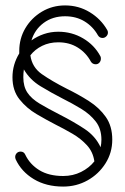

<svg xmlns="http://www.w3.org/2000/svg" viewBox="-20 -684 460 708"><path d="M38 -96Q36 -101 36 -105Q36 -113 41.5 -119Q47 -125 56 -125Q68 -125 73 -114Q90 -78 125 -56.5Q160 -35 213 -35Q249 -35 279 -50Q309 -65 328 -89Q323 -124 300.5 -148.5Q278 -173 247 -191Q216 -209 184 -225Q151 -242 114.5 -263.5Q78 -285 52 -317.5Q26 -350 26 -399Q26 -446 51 -487Q51 -491 51 -496Q51 -542 73.5 -580Q96 -618 134.5 -641Q173 -664 220 -664Q270 -664 311 -639Q352 -614 375 -574Q378 -570 378 -564Q378 -556 372 -550Q366 -544 358 -544Q347 -544 341 -554Q323 -586 292 -605Q261 -624 220 -624Q174 -624 141 -599.5Q108 -575 96 -535Q117 -550 142 -558.5Q167 -567 195 -567Q245 -567 286.5 -542.5Q328 -518 350 -477Q352 -474 352 -468Q352 -459 346.5 -453Q341 -447 333 -447Q321 -447 315 -457Q298 -489 267 -508.5Q236 -528 195 -528Q162 -528 135.5 -515Q109 -502 92 -480Q98 -436 134.5 -410.5Q171 -385 226 -357Q269 -336 307.5 -311.5Q346 -287 370 -253Q394 -219 394 -169Q394 -121 369 -81.5Q344 -42 303 -19Q262 4 213 4Q150 4 104.5 -23.5Q59 -51 38 -96ZM201 -261Q252 -235 292 -208.5Q332 -182 351 -141Q354 -155 354 -169Q354 -209 333 -236Q312 -263 279 -283Q246 -303 210 -321Q169 -342 129.5 -366Q90 -390 68 -428Q66 -414 66 -399Q66 -365 81 -342.5Q96 -320 126 -302Q156 -284 201 -261Z"/></svg>

Font: Libertine Sup Light
Style: Regular
Weight: 300
Designer: Bastien Sozeau
Foundry: NBR — Bastien Sozeau
Version: Version 2.003; ttfautohint (v1.8.4.7-5d5b);gftools[0.9.33]